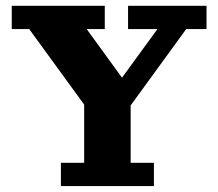

<svg xmlns="http://www.w3.org/2000/svg" viewBox="-20 -625 733 645"><path d="M410.2 -605.5H673.8V-527.3H605.5L418.9 -270.8V-78.1H497.1V0H184.6V-78.1H262.7V-273.7L78.1 -527.3H19.5V-605.5H332V-527.3H271.2L389.9 -364L508.8 -527.3H410.2Z"/></svg>

Font: Orelega One
Style: Regular
Weight: 400
Version: Version 1.1 ; ttfautohint (v1.8.3)